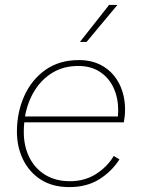

<svg xmlns="http://www.w3.org/2000/svg" viewBox="-20 -754 575 783"><path d="M263 9Q194 9 146.5 -21.5Q99 -52 74 -103.5Q49 -155 49 -217Q49 -295 78.5 -361.5Q108 -428 164.5 -468.5Q221 -509 302 -509Q360 -509 402.5 -482.5Q445 -456 467.5 -410Q490 -364 490 -307Q490 -282 485 -255H79Q77 -236 77 -216Q77 -158 99.5 -112.5Q122 -67 164.5 -41Q207 -15 265 -15Q325 -15 371 -44Q417 -73 444 -118L467 -104Q436 -55 385 -23Q334 9 263 9ZM299 -485Q239 -485 194 -457.5Q149 -430 120.5 -383.5Q92 -337 82 -279H461Q462 -294 462 -305Q462 -355 443 -396Q424 -437 387.5 -461Q351 -485 299 -485ZM425 -734H459L333 -583H306Z"/></svg>

Font: Work Sans ExtraLight
Style: Italic
Weight: 200
Italic angle: -13°
Designer: Wei Huang
Foundry: Wei Huang
Version: Version 2.012; ttfautohint (v1.8.3)